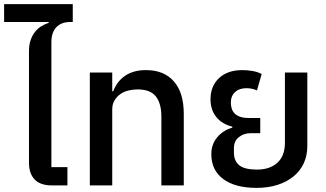

<svg xmlns="http://www.w3.org/2000/svg" viewBox="-39 -902 1588 934"><path d="M214 0Q157 0 129.5 -29Q102 -58 102 -110V-654Q102 -684 110 -707Q118 -730 131 -746.5Q144 -763 161.5 -774Q179 -785 198 -791V-795H-19V-882H315V-795H303Q259 -795 235 -769.5Q211 -744 211 -697V-89H289V0Z M398 -549H507V-458H512Q519 -478 532 -496.5Q545 -515 564 -529.5Q583 -544 609.5 -552.5Q636 -561 671 -561Q759 -561 807 -506Q855 -451 855 -348V0H746V-336Q746 -398 719.5 -432.5Q693 -467 630 -467Q607 -467 585 -461.5Q563 -456 546 -444Q529 -432 518 -413.5Q507 -395 507 -370V0H398Z M1209 12Q1105 12 1047 -31Q989 -74 989 -152Q989 -200 1017.5 -234Q1046 -268 1091 -281V-286Q1041 -298 1013 -333Q985 -368 985 -419Q985 -483 1026.5 -522Q1068 -561 1140 -561Q1162 -561 1187.5 -557Q1213 -553 1234 -542L1211 -462Q1188 -473 1160 -473Q1125 -473 1104.5 -454Q1084 -435 1084 -403Q1084 -388 1088 -374.5Q1092 -361 1102 -350.5Q1112 -340 1129 -334Q1146 -328 1172 -328H1227V-254H1180Q1147 -254 1123 -235Q1099 -216 1099 -182V-159Q1099 -119 1125 -98Q1151 -77 1211 -77Q1274 -77 1310.5 -110.5Q1347 -144 1347 -207V-549H1456V-192Q1456 -145 1438.5 -107.5Q1421 -70 1388.5 -43.5Q1356 -17 1310.5 -2.5Q1265 12 1209 12Z"/></svg>

Font: IBM Plex Sans Thai Medium
Style: Regular
Weight: 500
Designer: Mike Abbink, Paul van der Laan, Pieter van Rosmalen, Ben Mitchell, Mark Frömberg
Foundry: Bold Monday
Version: Version 1.1